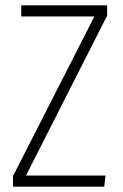

<svg xmlns="http://www.w3.org/2000/svg" viewBox="-20 -704 462 724"><path d="M384 -684V-645L78 -42H378L373 0H29V-40L336 -642H60V-684Z"/></svg>

Font: Fira Sans Extra Condensed ExtraLight
Style: Regular
Weight: 275
Width: 1
Designer: Carrois Corporate & Edenspiekermann AG
Foundry: Carrois Corporate GbR & Edenspiekermann AG
Version: Version 4.203